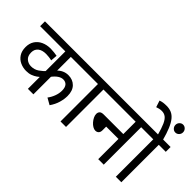

<svg xmlns="http://www.w3.org/2000/svg" viewBox="-74 -1447 1998 1998"><g transform="rotate(45 924.5 -448.0)"><path d="M777 -551H452V-336L448 -345Q472 -371 503 -385Q534 -399 569 -399Q634 -399 675 -357.5Q716 -316 716 -239Q716 -193 701 -141Q686 -89 651 -39L579 -80Q604 -112 620 -154Q636 -196 636 -237Q636 -284 616.5 -307Q597 -330 562 -330Q535 -330 506 -311Q477 -292 447 -252L452 -277V0H371V-210L385 -186Q369 -172 346.5 -156Q324 -140 294.5 -129Q265 -118 226 -118Q179 -118 137.5 -137Q96 -156 71 -194.5Q46 -233 46 -290Q46 -344 71 -383Q96 -422 141 -443Q186 -464 244 -464Q267 -464 295.5 -460.5Q324 -457 339 -454L333 -381Q317 -385 292.5 -388Q268 -391 249 -391Q191 -391 159 -365Q127 -339 127 -292Q127 -239 157.5 -213.5Q188 -188 228 -188Q278 -188 316.5 -215Q355 -242 388 -278L371 -224V-551H0V-622H777Z M932 -551V0H851V-551H762V-622H1035V-551Z M1021 -622H1590V-551H1487V0H1406V-298H1225V-244Q1225 -216 1211 -202Q1197 -188 1174 -188Q1156 -188 1135.5 -200Q1115 -212 1097.5 -232Q1080 -252 1069 -274.5Q1058 -297 1058 -318Q1058 -341 1071.5 -355Q1085 -369 1119 -369H1406V-551H1021Z M1746 -551V0H1665V-551H1576V-622H1849V-551ZM1666 -615Q1645 -694 1624.5 -739.5Q1604 -785 1579 -804Q1554 -823 1520 -823Q1498 -823 1481 -818.5Q1464 -814 1450 -809L1426 -882Q1447 -890 1468 -893Q1489 -896 1517 -896Q1558 -896 1590 -882Q1622 -868 1648 -836Q1674 -804 1697 -749.5Q1720 -695 1741 -615ZM1722 -821Q1722 -845 1738.5 -862Q1755 -879 1777 -879Q1800 -879 1816.5 -862Q1833 -845 1833 -821Q1833 -797 1816.5 -780Q1800 -763 1777 -763Q1755 -763 1738.5 -780Q1722 -797 1722 -821Z"/></g></svg>

Font: Noto Sans Devanagari
Style: Regular
Weight: 400
Designer: Jelle Bosma - Monotype Design Team
Foundry: Monotype Imaging Inc.
Version: Version 2.003